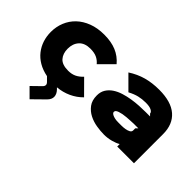

<svg xmlns="http://www.w3.org/2000/svg" viewBox="-127 -1068 1761 1761"><g transform="rotate(45 753.0 -188.0)"><path d="M685 -102Q638 -54 576 -25.5Q514 3 444 9L458 23Q487 53 488.5 86.5Q490 120 458 152L344 264L258 178L344 94Q358 80 358 66Q358 52 347 41L307 1Q241 -12 192 -41Q143 -70 110.5 -111.5Q78 -153 61.5 -203.5Q45 -254 45 -311Q45 -379 69.5 -439Q94 -499 140.5 -543.5Q187 -588 255 -614Q323 -640 410 -640Q501 -640 567 -612.5Q633 -585 681 -528L552 -399Q528 -428 495 -443.5Q462 -459 411 -459Q338 -459 300.5 -418Q263 -377 263 -311Q263 -248 297 -209.5Q331 -171 409 -171Q453 -171 486.5 -186.5Q520 -202 552 -236Z M1436 -377V2H1219V-30Q1191 -13 1146.5 -1Q1102 11 1055 11Q1011 11 958.5 2.5Q906 -6 861 -29Q816 -52 785.5 -92.5Q755 -133 755 -197Q755 -244 776 -277.5Q797 -311 832 -334.5Q867 -358 912 -372Q957 -386 1004 -393.5Q1051 -401 1097 -403.5Q1143 -406 1181 -406H1237L1218 -425Q1218 -442 1194 -455Q1170 -468 1120 -468Q1072 -468 1030.5 -458Q989 -448 940 -422L811 -551Q882 -597 957.5 -618Q1033 -639 1124 -639Q1279 -639 1357.5 -570.5Q1436 -502 1436 -377ZM1238 -253H1216Q1196 -253 1179.5 -253Q1163 -253 1137 -251Q1114 -250 1089.5 -248Q1065 -246 1043 -242Q1019 -237 1005 -232Q991 -227 983.5 -221.5Q976 -216 974 -210.5Q972 -205 972 -200Q972 -195 976.5 -188.5Q981 -182 992.5 -176Q1004 -170 1022.5 -165.5Q1041 -161 1069 -161Q1085 -161 1110 -161Q1135 -161 1159 -165Q1183 -169 1200.5 -178.5Q1218 -188 1218 -206V-233Z"/></g></svg>

Font: TypoPRO Sinkin Sans
Style: 900 X Black
Weight: 950
Designer: Keith Bates
Foundry: K-Type
Version: Sinkin Sans (version 1.0)  by Keith Bates   •   © 2014   www